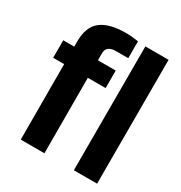

<svg xmlns="http://www.w3.org/2000/svg" viewBox="-188 -943 1010 1074"><g transform="rotate(30 317.5 -405.5)"><path d="M102 0 101 -487H30V-600H101V-633Q101 -728 154 -769.5Q207 -811 316 -811Q334 -811 355 -809Q376 -807 395 -804V-695H316Q254 -695 254 -645V-600H369V-487H254L255 0ZM445 0V-800H595V0Z"/></g></svg>

Font: Big Shoulders Text Black
Style: Regular
Weight: 900
Designer: Patric King
Foundry: XO Type Co
Version: Version 1.000; ttfautohint (v1.8.2)